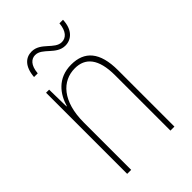

<svg xmlns="http://www.w3.org/2000/svg" viewBox="-212 -795 882 882"><g transform="rotate(-45 229.0 -354.5)"><path d="M89 -617H113C117 -667 140 -685 164 -685C211 -685 234 -617 293 -617C333 -617 367 -647 369 -709H346C342 -661 320 -640 293 -640C246 -640 223 -708 164 -708C125 -708 94 -681 89 -617ZM250 -537C161 -537 118 -475 101 -416H99L97 -527H77V0H103V-308C103 -445 167 -513 250 -513C317 -513 358 -468 358 -359V0H384V-366C384 -485 336 -537 250 -537Z"/></g></svg>

Font: Noto Sans Malayalam Condensed Thin
Style: Regular
Weight: 100
Width: 3
Designer: Jelle Bosma - Monotype Design Team
Foundry: Monotype Imaging Inc.
Version: Version 2.104